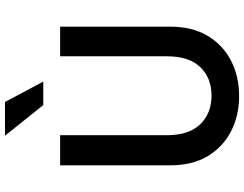

<svg xmlns="http://www.w3.org/2000/svg" viewBox="-122 -824 957 752"><g transform="rotate(-90 356.0 -447.5)"><path d="M85 -259V-690H203V-272Q203 -185 246 -141Q289 -97 358 -97Q427 -97 469.5 -141Q512 -185 512 -272V-690H628V-259Q628 -172 592 -112Q556 -52 494.5 -20.5Q433 11 356 11Q280 11 218.5 -20.5Q157 -52 121 -112Q85 -172 85 -259ZM201 -906H333L413 -756H321Z"/></g></svg>

Font: Radio Canada Medium
Style: Regular
Weight: 500
Designer: Charles Daoud, Etienne Aubert Bonn, Alexandre Saumier Demers, Jacques Le Bailly
Foundry: Radio-Canada
Version: Version 2.104; ttfautohint (v1.8.4.7-5d5b);gftools[0.9.28.de